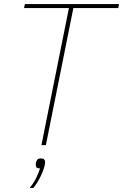

<svg xmlns="http://www.w3.org/2000/svg" viewBox="-20 -718 609 950"><path d="M343 -678 207 0H185L321 -678H99L103 -698H569L565 -678ZM183 66Q195 66 199 71.5Q203 77 203 82Q203 85 203 88Q203 91 202 96Q197 121 181.5 153.5Q166 186 145 212H127Q148 186 160.5 159.5Q173 133 178 115Q164 115 160.5 110Q157 105 157 99Q157 97 157 93.5Q157 90 159 83Q161 77 165 71.5Q169 66 183 66Z"/></svg>

Font: IBM Plex Sans Cond Thin
Style: Italic
Weight: 100
Width: 3
Italic angle: -11°
Designer: Mike Abbink, Paul van der Laan, Pieter van Rosmalen
Foundry: Bold Monday
Version: Version 1.3